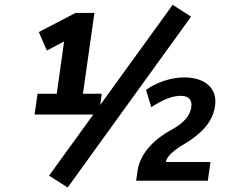

<svg xmlns="http://www.w3.org/2000/svg" viewBox="-20 -768 1017 816"><path d="M792 -697.3 713.9 -747.6 405.8 -321.8 412.6 -369.6H332.5L381.3 -712.9H300.8L145 -631.8L179.2 -553.2L252.4 -591.8L221.2 -369.6H139.6L127 -281.2H376.5L188.5 -21.5L267.6 28.8ZM874.5 -79.6H685.5V-81.1C690.9 -112.8 744.6 -145 769.5 -159.7C828.6 -196.3 884.3 -245.1 894 -317.9C904.8 -392.1 852.5 -439 762.2 -439C706.5 -439 643.1 -417 600.6 -385.7L623 -312.5C671.4 -344.7 713.4 -360.8 748 -360.8C781.7 -360.8 797.4 -343.8 793 -312C785.6 -265.1 744.6 -235.4 705.6 -214.8C640.1 -178.7 575.2 -119.1 564.5 -41.5L558.6 0H863.3Z"/></svg>

Font: Winston SemiBold
Style: Italic
Weight: 600
Italic angle: -8.13011°
Designer: Vernon Adams, Kim Jin-seong, David Berlow, Cristiano Sobral
Foundry: The Winston Project Authors
Version: Version 3.004